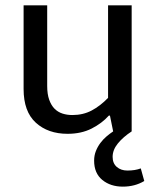

<svg xmlns="http://www.w3.org/2000/svg" viewBox="-20 -490 579 716"><path d="M383 -470H471V0Q439 21 419.5 45Q400 69 400 95Q400 119 415.5 132.5Q431 146 455 146Q484 146 505 138L518 185Q483 206 438 206Q392 206 361.5 181Q331 156 331 109Q331 90 337.5 73.5Q344 57 354.5 43Q365 29 377.5 18.5Q390 8 402 0L390 -59H386Q360 -30 321.5 -10.5Q283 9 232 9Q159 9 113.5 -32.5Q68 -74 68 -158V-470H156V-169Q156 -139 163.5 -118Q171 -97 183.5 -84.5Q196 -72 213 -66.5Q230 -61 250 -61Q290 -61 322 -78Q354 -95 383 -125Z"/></svg>

Font: Mukta
Style: Regular
Weight: 400
Designer: Girish Dalvi and Yashodeep Gholap
Foundry: Ek Type
Version: Version 2.538;PS 1.001;hotconv 16.6.51;makeotf.lib2.5.65220;